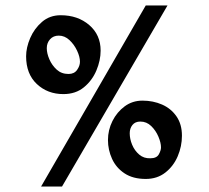

<svg xmlns="http://www.w3.org/2000/svg" viewBox="-20 -664 770 706"><path d="M76 -457Q76 -489 91 -524Q106 -559 134.5 -583.5Q163 -608 203 -608Q266 -608 308 -572Q350 -536 350 -478Q350 -442 334.5 -405Q319 -368 288.5 -343Q258 -318 213 -318Q155 -318 115.5 -355Q76 -392 76 -457ZM377 -149Q377 -186 393.5 -219Q410 -252 438.5 -273Q467 -294 504 -294Q543 -294 576 -279.5Q609 -265 629 -236Q649 -207 649 -165Q649 -126 633.5 -89.5Q618 -53 588 -29.5Q558 -6 516 -6Q469 -6 438 -26.5Q407 -47 392 -80Q377 -113 377 -149ZM208 22H131L516 -644H596ZM152 -487Q152 -468 161.5 -446Q171 -424 188.5 -408Q206 -392 232 -392Q253 -392 263.5 -407Q274 -422 274 -437Q274 -455 263.5 -477.5Q253 -500 235.5 -516.5Q218 -533 196 -533Q176 -533 164 -519.5Q152 -506 152 -487ZM457 -174Q457 -153 466 -131.5Q475 -110 492 -95.5Q509 -81 533 -82Q556 -82 564 -96.5Q572 -111 572 -122Q572 -139 562.5 -161.5Q553 -184 536 -200.5Q519 -217 496 -217Q477 -217 467 -204.5Q457 -192 457 -174Z"/></svg>

Font: Narnoor
Style: Bold
Weight: 700
Designer: S. Sridhar Murthy
Foundry: SIL International
Version: Version 3.000